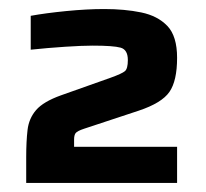

<svg xmlns="http://www.w3.org/2000/svg" viewBox="-20 -825 455 425"><path d="M38 -420V-477Q38 -512 41 -537.5Q44 -563 60 -581.5Q76 -600 115 -614L225 -653Q250 -662 256.5 -667.5Q263 -673 263 -692Q263 -715 247 -719.5Q231 -724 185 -724Q162 -724 124 -721.5Q86 -719 48 -715V-790Q81 -796 126.5 -800.5Q172 -805 211 -805Q256 -805 292.5 -797.5Q329 -790 350.5 -767.5Q372 -745 372 -697Q372 -646 355 -621.5Q338 -597 287 -580L166 -540Q151 -535 147.5 -530.5Q144 -526 144 -516V-500H372V-420Z"/></svg>

Font: Saira Expanded
Style: Bold
Weight: 700
Width: 7
Designer: Hector Gatti with collaboration of the Omnibus-Type team
Foundry: Omnibus-Type
Version: Version 1.100; ttfautohint (v1.8.3)